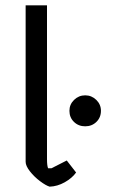

<svg xmlns="http://www.w3.org/2000/svg" viewBox="-20 -691 423 719"><path d="M76 -85V-671H156V-95Q156 -71 160 -61H173L230 -90L265 -45Q250 -24 222.5 -8.5Q195 7 166 8Q152 4 130 -12.5Q108 -29 92 -49.5Q76 -70 76 -85ZM240 -276Q240 -300 257.5 -317Q275 -334 299 -334Q323 -334 340.5 -317Q358 -300 358 -276Q358 -251 341 -234.5Q324 -218 299 -218Q274 -218 257 -234.5Q240 -251 240 -276Z"/></svg>

Font: Athiti Medium
Style: Regular
Weight: 500
Designer: CadsonDemak Team
Foundry: CadsonDemak
Version: Version 1.032